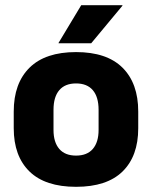

<svg xmlns="http://www.w3.org/2000/svg" viewBox="-20 -707 586 741"><path d="M273.5 14Q154.5 14 93.8 -45.2Q33 -104.5 33 -212V-276.5Q33 -385.5 94 -445.8Q155 -506 273.5 -506Q392 -506 452.8 -445.8Q513.5 -385.5 513.5 -276.5V-212Q513.5 -104.5 453 -45.2Q392.5 14 273.5 14ZM273.5 -106.5Q316 -106.5 338.2 -132.2Q360.5 -158 360.5 -205.5V-283Q360.5 -333 338.2 -359Q316 -385 273.5 -385Q231 -385 208.8 -359Q186.5 -333 186.5 -283V-205.5Q186.5 -158 208.8 -132.2Q231 -106.5 273.5 -106.5ZM293.5 -687H452.5V-685L332 -540H206V-541.5Z"/></svg>

Font: Anek Odia Medium
Style: Bold
Weight: 700
Version: Version 1.003